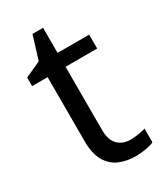

<svg xmlns="http://www.w3.org/2000/svg" viewBox="-170 -732 702 815"><g transform="rotate(-30 180.5 -324.5)"><path d="M264 -62Q284 -62 305 -65.5Q326 -69 339 -73V-6Q325 1 299 5.5Q273 10 249 10Q207 10 171.5 -4.5Q136 -19 114 -55Q92 -91 92 -156V-468H16V-510L93 -545L128 -659H180V-536H335V-468H180V-158Q180 -109 203.5 -85.5Q227 -62 264 -62Z"/></g></svg>

Font: Noto Sans Khojki
Style: Regular
Weight: 400
Designer: Monotype Design Team
Foundry: Monotype Imaging Inc.
Version: Version 2.003; ttfautohint (v1.8.4.7-5d5b)